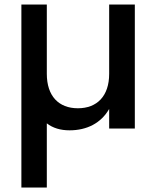

<svg xmlns="http://www.w3.org/2000/svg" viewBox="-20 -571 694 853"><path d="M188 262V-23C215 -2 249 8 289 8C366 8 429 -24 465 -87V0H579V-551H465V-243C465 -144 411 -90 326 -90C241 -90 188 -144 188 -243V-551H75V262Z"/></svg>

Font: Poppins Medium
Style: Regular
Weight: 500
Designer: Ninad Kale (Devanagari), Jonny Pinhorn (Latin)
Foundry: Indian Type Foundry
Version: 4.004